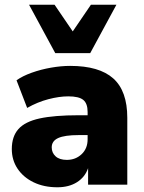

<svg xmlns="http://www.w3.org/2000/svg" viewBox="-20 -782 608 813"><path d="M223 11Q166 11 122.5 -10Q79 -31 54.5 -67.5Q30 -104 30 -151Q30 -204 58 -235.5Q86 -267 148 -280.5Q210 -294 313 -294H351V-308Q351 -344 332.5 -359Q314 -374 269 -374Q231 -374 185 -362Q139 -350 95 -325L50 -442Q75 -460 114 -474Q153 -488 196 -495.5Q239 -503 277 -503Q400 -503 459.5 -450Q519 -397 519 -283V0H353V-70Q340 -32 306 -10.5Q272 11 223 11ZM263 -105Q300 -105 325.5 -129Q351 -153 351 -192V-210H313Q254 -210 226.5 -197.5Q199 -185 199 -158Q199 -135 215.5 -120Q232 -105 263 -105ZM214 -557 103 -762H211L288 -649L365 -762H473L362 -557Z"/></svg>

Font: Nunito Sans Black
Style: Regular
Weight: 900
Designer: Vernon Adams
Foundry: Vernon Adams
Version: Version 3.006; ttfautohint (v1.8.3)